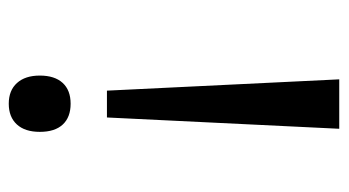

<svg xmlns="http://www.w3.org/2000/svg" viewBox="-192 -562 768 423"><g transform="rotate(90 191.5 -350.0)"><path d="M238.3 -202.1H179.2L154.3 -713.9H263.2ZM208 -122.1Q237.8 -122.1 253.9 -104.7Q270 -87.4 270 -54.2Q270 -21.5 253.7 -3.7Q237.3 14.2 208 14.2Q178.7 14.2 162.4 -3.9Q146 -22 146 -54.2Q146 -86.9 162.1 -104.5Q178.2 -122.1 208 -122.1Z"/></g></svg>

Font: Noto Sans Bengali
Style: Regular
Weight: 400
Designer: Monotype Design team
Foundry: Monotype Imaging Inc.
Version: Version 1.00